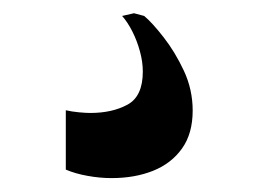

<svg xmlns="http://www.w3.org/2000/svg" viewBox="-20 -26 381 283"><path d="M144.5 236.5Q127 236.5 109 233.2Q91 230 77 224V136.5Q85.5 138.5 96 139.5Q106.5 140.5 113 140.5Q145.5 140.5 168 128.2Q190.5 116 190.5 79.5Q190.5 65 186.2 49.5Q182 34 175 20.2Q168 6.5 160 -2.5L177.5 -6.5L192.5 -2.5Q204.5 7.5 221.2 29Q238 50.5 251 78.2Q264 106 264 137Q264 171 248.2 193Q232.5 215 205.5 225.8Q178.5 236.5 144.5 236.5Z"/></svg>

Font: Merriweather 144pt ExtraBold
Style: Regular
Weight: 800
Version: Version 2.100